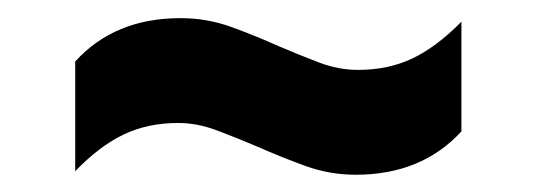

<svg xmlns="http://www.w3.org/2000/svg" viewBox="-20 -488 606 217"><path d="M382 -290.5Q352.5 -290.5 325 -300.5Q297.5 -310.5 271.5 -322Q248 -332 225.5 -340.5Q203 -349 181.5 -349Q147 -349 119.8 -336Q92.5 -323 65 -294.5V-418.5Q109.5 -467.5 184 -467.5Q214 -467.5 241.5 -457.5Q269 -447.5 294.5 -436Q318 -426 340.2 -417.5Q362.5 -409 384.5 -409Q419 -409 446.2 -422Q473.5 -435 501.5 -463.5V-339.5Q456.5 -290.5 382 -290.5Z"/></svg>

Font: Encode Sans Semi Expanded
Style: Bold
Weight: 700
Width: 6
Designer: Multiple Designers
Foundry: Impallari Type
Version: Version 3.000; ttfautohint (v1.8.3) -l 8 -r 50 -G 200 -x 14 